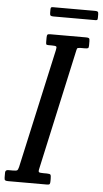

<svg xmlns="http://www.w3.org/2000/svg" viewBox="-112 -923 514 960"><g transform="rotate(5 145.5 -443.0)"><path d="M-52.5 -17V-41Q-52.5 -55 -37.5 -55H-15.5Q2 -55 6.8 -58Q11.5 -61 15 -75.5L147.5 -674Q151 -688.5 147.2 -691.8Q143.5 -695 124.5 -695H108.5Q99 -695 97.2 -698Q95.5 -701 95.5 -710.5V-732Q95.5 -743.5 98.5 -746.8Q101.5 -750 112.5 -750H292.5Q303 -750 306.8 -747.2Q310.5 -744.5 310.5 -733V-711Q310.5 -700 306.8 -697.5Q303 -695 291.5 -695H269.5Q254 -695 252 -690.2Q250 -685.5 247.5 -673L116 -75Q112.5 -60.5 117 -57.8Q121.5 -55 139.5 -55H155.5Q171.5 -55 174.5 -50.5Q177.5 -46 177.5 -30V-19Q177.5 -8 175 -4Q172.5 0 161.5 0H-33.5Q-45 0 -48.8 -3Q-52.5 -6 -52.5 -17ZM102.5 -856V-872.5Q102.5 -879.5 104.2 -882.8Q106 -886 112.5 -886H325.5Q335 -886 338.8 -883.2Q342.5 -880.5 342.5 -870.5V-855Q342.5 -847 341 -843.5Q339.5 -840 331.5 -840H120Q110.5 -840 106.5 -842.8Q102.5 -845.5 102.5 -856Z"/></g></svg>

Font: Besley* Condensed
Style: Italic
Weight: 400
Width: 3
Italic angle: -13°
Designer: Owen Earl
Foundry: indestructible type*
Version: Version 3.000; ttfautohint (v1.8.3)